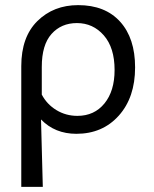

<svg xmlns="http://www.w3.org/2000/svg" viewBox="-20 -512 599 749"><path d="M63 -254Q63 -368 126 -430Q189 -492 285 -492Q390 -492 448.5 -427.5Q507 -363 507 -249Q507 -132 443.5 -61Q380 10 278 10Q194 10 140 -46L147 217H63ZM143 -251V-143Q163 -105 200 -82.5Q237 -60 282 -60Q348 -60 387.5 -108.5Q427 -157 427 -239Q427 -326 385 -374Q343 -422 280 -422Q219 -422 181 -379.5Q143 -337 143 -251Z"/></svg>

Font: Cantarell
Style: Regular
Weight: 400
Designer: Dave Crossland, Nikolaus Waxweiler, Florian Fecher, Jacques Le Bailly, Eben Sorkin, Alexei Vanyashin, Alexios Zavras, Em
Version: Version 0.303